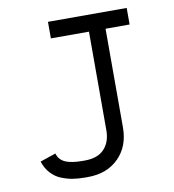

<svg xmlns="http://www.w3.org/2000/svg" viewBox="-79 -754 758 836"><g transform="rotate(-10 300.0 -336.0)"><path d="M536.6 -683.6V-610.4H430.2V-174.3Q430.2 -90.3 378.7 -39.1Q327.1 12.2 242.2 12.2H230Q200.7 12.2 176.3 8.3Q151.9 4.4 126.2 -5.9Q100.6 -16.1 81.1 -37.4Q61.5 -58.6 51.3 -89.8L120.6 -113.3Q123.5 -104.5 127 -97.9Q130.4 -91.3 138.4 -84Q146.5 -76.7 157.5 -72Q168.5 -67.4 187 -64.2Q205.6 -61 230 -61H242.2Q299.3 -61 328.1 -92Q356.9 -123 356.9 -174.3V-610.4H188.5V-683.6Z"/></g></svg>

Font: Anka/Coder
Style: Regular
Weight: 400
Monospace: yes
Version: Version 001.100